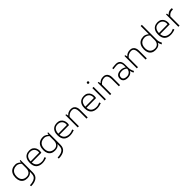

<svg xmlns="http://www.w3.org/2000/svg" viewBox="554 -2866 5226 5226"><g transform="rotate(-45 3167.0 -253.0)"><path d="M481.4 -475.6 481 0Q481 120.1 402.8 177.2Q324.7 234.4 183.1 235.4L176.8 194.3Q271.5 189.5 327.9 166.7Q384.3 144 409.7 101.6Q435.1 59.1 435.1 -7.3V-71.3Q414.1 -31.2 370.1 -10Q326.2 11.2 262.2 11.2Q193.4 11.2 144.3 -16.6Q95.2 -44.4 69.6 -97.7Q43.9 -150.9 43.9 -225.6Q43.9 -308.6 72.8 -367.7Q101.6 -426.8 156.5 -457.5Q211.4 -488.3 288.6 -488.3Q322.3 -488.3 348.6 -479.7Q375 -471.2 396.2 -456.3Q417.5 -441.4 441.9 -418.5L455.1 -475.6ZM435.1 -201.2Q435.5 -273.4 435.5 -376.5Q403.8 -409.2 367.4 -427Q331.1 -444.8 294.9 -444.8Q230.5 -444.8 184.6 -419.7Q138.7 -394.5 114.7 -346.4Q90.8 -298.3 90.8 -231Q90.8 -135.7 140.6 -83.5Q190.4 -31.2 281.7 -31.2Q327.1 -31.2 362.1 -52.2Q397 -73.2 416 -111.8Q435.1 -150.4 435.1 -201.7Z M1032.2 -282.7Q1032.2 -246.1 1022.5 -212.4L652.3 -209.5Q659.7 -121.1 712.9 -75.9Q766.1 -30.8 863.3 -30.8Q893.1 -30.8 926.5 -39.6Q960 -48.3 1000 -66.9L1015.1 -22.9Q980 -8.3 932.4 1.5Q884.8 11.2 846.2 11.2Q731 11.2 667.5 -50.5Q604 -112.3 604 -240.7Q604 -320.8 631.1 -376.7Q658.2 -432.6 709.2 -461.4Q760.3 -490.2 831.5 -490.2Q898.4 -490.2 943.6 -460.7Q988.8 -431.2 1010.5 -383.8Q1032.2 -336.4 1032.2 -282.7ZM987.3 -292Q987.3 -332 969 -367.7Q950.7 -403.3 914.1 -425.5Q877.4 -447.8 826.2 -447.8Q738.3 -447.8 696 -395Q653.8 -342.3 650.9 -252.9L983.4 -255.9Q987.3 -274.4 987.3 -292Z M1546.4 -475.6 1545.9 0Q1545.9 120.1 1467.8 177.2Q1389.6 234.4 1248 235.4L1241.7 194.3Q1336.4 189.5 1392.8 166.7Q1449.2 144 1474.6 101.6Q1500 59.1 1500 -7.3V-71.3Q1479 -31.2 1435.1 -10Q1391.1 11.2 1327.1 11.2Q1258.3 11.2 1209.2 -16.6Q1160.2 -44.4 1134.5 -97.7Q1108.9 -150.9 1108.9 -225.6Q1108.9 -308.6 1137.7 -367.7Q1166.5 -426.8 1221.4 -457.5Q1276.4 -488.3 1353.5 -488.3Q1387.2 -488.3 1413.6 -479.7Q1439.9 -471.2 1461.2 -456.3Q1482.4 -441.4 1506.8 -418.5L1520 -475.6ZM1500 -201.2Q1500.5 -273.4 1500.5 -376.5Q1468.8 -409.2 1432.4 -427Q1396 -444.8 1359.9 -444.8Q1295.4 -444.8 1249.5 -419.7Q1203.6 -394.5 1179.7 -346.4Q1155.8 -298.3 1155.8 -231Q1155.8 -135.7 1205.6 -83.5Q1255.4 -31.2 1346.7 -31.2Q1392.1 -31.2 1427 -52.2Q1461.9 -73.2 1481 -111.8Q1500 -150.4 1500 -201.7Z M2097.2 -282.7Q2097.2 -246.1 2087.4 -212.4L1717.3 -209.5Q1724.6 -121.1 1777.8 -75.9Q1831.1 -30.8 1928.2 -30.8Q1958 -30.8 1991.5 -39.6Q2024.9 -48.3 2064.9 -66.9L2080.1 -22.9Q2044.9 -8.3 1997.3 1.5Q1949.7 11.2 1911.1 11.2Q1795.9 11.2 1732.4 -50.5Q1668.9 -112.3 1668.9 -240.7Q1668.9 -320.8 1696 -376.7Q1723.1 -432.6 1774.2 -461.4Q1825.2 -490.2 1896.5 -490.2Q1963.4 -490.2 2008.5 -460.7Q2053.7 -431.2 2075.4 -383.8Q2097.2 -336.4 2097.2 -282.7ZM2052.2 -292Q2052.2 -332 2033.9 -367.7Q2015.6 -403.3 1979 -425.5Q1942.4 -447.8 1891.1 -447.8Q1803.2 -447.8 1761 -395Q1718.8 -342.3 1715.8 -252.9L2048.3 -255.9Q2052.2 -274.4 2052.2 -292Z M2594.7 -297.9V0H2548.8V-275.4Q2548.8 -350.6 2521.2 -398.2Q2493.7 -445.8 2430.7 -445.8Q2377.9 -445.8 2332.8 -421.6Q2287.6 -397.5 2256.8 -356.4L2255.9 0H2210L2210.9 -475.6H2240.7L2256.3 -410.6Q2318.8 -488.3 2431.2 -488.3Q2484.9 -488.3 2521.7 -463.9Q2558.6 -439.5 2576.7 -396.5Q2594.7 -353.5 2594.7 -297.9Z M3137.2 -282.7Q3137.2 -246.1 3127.4 -212.4L2757.3 -209.5Q2764.6 -121.1 2817.9 -75.9Q2871.1 -30.8 2968.3 -30.8Q2998 -30.8 3031.5 -39.6Q3064.9 -48.3 3105 -66.9L3120.1 -22.9Q3085 -8.3 3037.4 1.5Q2989.7 11.2 2951.2 11.2Q2835.9 11.2 2772.5 -50.5Q2709 -112.3 2709 -240.7Q2709 -320.8 2736.1 -376.7Q2763.2 -432.6 2814.2 -461.4Q2865.2 -490.2 2936.5 -490.2Q3003.4 -490.2 3048.6 -460.7Q3093.8 -431.2 3115.5 -383.8Q3137.2 -336.4 3137.2 -282.7ZM3092.3 -292Q3092.3 -332 3074 -367.7Q3055.7 -403.3 3019 -425.5Q2982.4 -447.8 2931.2 -447.8Q2843.3 -447.8 2801 -395Q2758.8 -342.3 2755.9 -252.9L3088.4 -255.9Q3092.3 -274.4 3092.3 -292Z M3238.3 -664.6Q3238.3 -679.2 3248 -689Q3257.8 -698.7 3272.9 -698.7Q3287.6 -698.7 3297.4 -689Q3307.1 -679.2 3307.1 -664.6Q3307.1 -649.4 3297.4 -639.6Q3287.6 -629.9 3272.9 -629.9Q3257.8 -629.9 3248 -639.6Q3238.3 -649.4 3238.3 -664.6ZM3249.5 -475.6H3295.4V0H3249.5Z M3839.8 -297.9V0H3793.9V-275.4Q3793.9 -350.6 3766.4 -398.2Q3738.8 -445.8 3675.8 -445.8Q3623 -445.8 3577.9 -421.6Q3532.7 -397.5 3502 -356.4L3501 0H3455.1L3456.1 -475.6H3485.8L3501.5 -410.6Q3564 -488.3 3676.3 -488.3Q3730 -488.3 3766.8 -463.9Q3803.7 -439.5 3821.8 -396.5Q3839.8 -353.5 3839.8 -297.9Z M4338.9 19Q4312.5 -35.6 4301.3 -85.9Q4292 -58.1 4267.8 -35.9Q4243.7 -13.7 4207.5 -1.2Q4171.4 11.2 4127 11.2Q4045.9 11.2 4001.7 -24.9Q3957.5 -61 3957.5 -127.4Q3957.5 -202.6 4005.9 -241.2Q4054.2 -279.8 4144 -279.8Q4222.7 -279.8 4292 -230V-294.9Q4292 -373 4257.1 -409.7Q4222.2 -446.3 4159.2 -446.3Q4136.7 -446.3 4095.5 -442.1Q4054.2 -438 4019 -431.6L4015.1 -475.6Q4074.7 -482.4 4108.6 -485.4Q4142.6 -488.3 4165.5 -488.3Q4247.1 -488.3 4289.3 -441.4Q4331.5 -394.5 4332 -301.8L4333 -170.9Q4333.5 -89.4 4380.4 -3.9ZM4292 -180.2V-183.1Q4265.1 -208.5 4227.1 -223.1Q4189 -237.8 4146.5 -237.8Q4078.1 -237.8 4041.5 -210.2Q4004.9 -182.6 4004.9 -127.9Q4004.9 -82 4040.8 -57.1Q4076.7 -32.2 4142.1 -32.2Q4180.2 -32.2 4214.8 -50.8Q4249.5 -69.3 4270.8 -103.3Q4292 -137.2 4292 -180.2Z M4869.1 -297.9V0H4823.2V-275.4Q4823.2 -350.6 4795.7 -398.2Q4768.1 -445.8 4705.1 -445.8Q4652.3 -445.8 4607.2 -421.6Q4562 -397.5 4531.2 -356.4L4530.3 0H4484.4L4485.4 -475.6H4515.1L4530.8 -410.6Q4593.3 -488.3 4705.6 -488.3Q4759.3 -488.3 4796.1 -463.9Q4833 -439.5 4851.1 -396.5Q4869.1 -353.5 4869.1 -297.9Z M5425.3 19Q5394.5 -35.6 5381.8 -89.8Q5364.3 -41 5317.9 -14.9Q5271.5 11.2 5200.7 11.2Q5131.8 11.2 5083 -16.6Q5034.2 -44.4 5008.8 -97.7Q4983.4 -150.9 4983.4 -225.6Q4983.4 -308.6 5012 -367.7Q5040.5 -426.8 5095.2 -457.5Q5149.9 -488.3 5227.1 -488.3Q5262.2 -488.3 5300.3 -471.7Q5338.4 -455.1 5373.5 -424.3V-740.7H5419.4V-161.1Q5419.9 -89.4 5461.9 -13.7ZM5373.5 -201.7V-377Q5341.8 -409.7 5305.4 -427.2Q5269 -444.8 5233.4 -444.8Q5169.4 -444.8 5123.8 -419.7Q5078.1 -394.5 5054.2 -346.4Q5030.3 -298.3 5030.3 -231Q5030.3 -135.7 5079.8 -83.5Q5129.4 -31.2 5220.2 -31.2Q5265.6 -31.2 5300.5 -52.2Q5335.4 -73.2 5354.5 -111.8Q5373.5 -150.4 5373.5 -201.7Z M5971.7 -282.7Q5971.7 -246.1 5961.9 -212.4L5591.8 -209.5Q5599.1 -121.1 5652.3 -75.9Q5705.6 -30.8 5802.7 -30.8Q5832.5 -30.8 5866 -39.6Q5899.4 -48.3 5939.5 -66.9L5954.6 -22.9Q5919.4 -8.3 5871.8 1.5Q5824.2 11.2 5785.6 11.2Q5670.4 11.2 5606.9 -50.5Q5543.5 -112.3 5543.5 -240.7Q5543.5 -320.8 5570.6 -376.7Q5597.7 -432.6 5648.7 -461.4Q5699.7 -490.2 5771 -490.2Q5837.9 -490.2 5883.1 -460.7Q5928.2 -431.2 5950 -383.8Q5971.7 -336.4 5971.7 -282.7ZM5926.8 -292Q5926.8 -332 5908.4 -367.7Q5890.1 -403.3 5853.5 -425.5Q5816.9 -447.8 5765.6 -447.8Q5677.7 -447.8 5635.5 -395Q5593.3 -342.3 5590.3 -252.9L5922.9 -255.9Q5926.8 -274.4 5926.8 -292Z M6277.3 -487.3Q6300.8 -487.3 6320.3 -483.4L6312 -436.5Q6298.8 -438 6286.1 -438Q6238.8 -438 6198.5 -416Q6158.2 -394 6130.4 -352.1V0H6084.5V-475.6H6115.7L6127 -412.6Q6153.8 -449.2 6192.4 -468.3Q6231 -487.3 6277.3 -487.3Z"/></g></svg>

Font: Selawik Light
Style: Regular
Weight: 300
Designer: Aaron Bell
Foundry: Microsoft Corporation
Version: Version 1.01